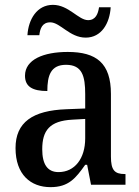

<svg xmlns="http://www.w3.org/2000/svg" viewBox="-20 -761 573 791"><path d="M333 -606C398 -606 432 -665 436 -731H388C384 -704 374 -678 343 -678C303 -678 263 -741 198 -741C132 -741 97 -681 93 -616H142C145 -643 154 -669 187 -669C228 -669 267 -606 333 -606ZM188 10C263 10 292 -27 331 -82H339L355 0H497V-44H494C452 -44 437 -60 437 -116V-374C437 -501 377 -547 259 -547C160 -547 83 -516 83 -449C83 -404 114 -386 175 -386C175 -450 189 -494 252 -494C319 -494 331 -447 331 -373V-314L254 -311C114 -306 44 -257 44 -151C44 -41 107 10 188 10ZM221 -52C175 -52 154 -85 154 -146C154 -223 184 -263 278 -268L331 -271V-191C331 -108 288 -52 221 -52Z"/></svg>

Font: Noto Serif Lao SemiCondensed Medium
Style: Regular
Weight: 500
Width: 4
Designer: Monotype Design Team
Foundry: Monotype Imaging Inc.
Version: Version 2.003